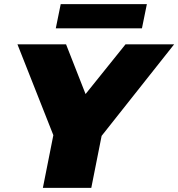

<svg xmlns="http://www.w3.org/2000/svg" viewBox="-20 -916 869 936"><path d="M189 0 250 -307 276 -166 65 -700H302L446 -333H297L592 -700H829L406 -166L486 -307L425 0ZM252 -778 276 -896H696L672 -778Z"/></svg>

Font: Montserrat Thin Black
Style: Italic
Weight: 900
Italic angle: -11.3°
Version: Version 9.000